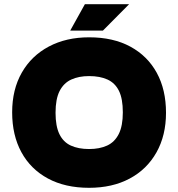

<svg xmlns="http://www.w3.org/2000/svg" viewBox="-20 -887 851 916"><path d="M405 9Q291 9 208.5 -35.5Q126 -80 82 -161Q38 -242 38 -351Q38 -460 84 -540.5Q130 -621 213 -665Q296 -709 405 -709Q520 -709 602 -664.5Q684 -620 728 -539.5Q772 -459 772 -349Q772 -241 726.5 -160Q681 -79 598.5 -35Q516 9 405 9ZM405 -176Q455 -176 491 -192.5Q527 -209 546.5 -247.5Q566 -286 566 -351Q566 -416 547.5 -453.5Q529 -491 493 -507.5Q457 -524 405 -524Q356 -524 320 -507.5Q284 -491 264.5 -453Q245 -415 245 -349Q245 -285 263.5 -247Q282 -209 318 -192.5Q354 -176 405 -176ZM315 -741 385 -867H596L471 -741Z"/></svg>

Font: REM Medium ExtraBold
Style: Regular
Weight: 800
Version: Version 1.005;gftools[0.9.28]